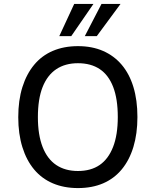

<svg xmlns="http://www.w3.org/2000/svg" viewBox="-20 -949 794 978"><path d="M377 9Q306 9 249.5 -15Q193 -39 154 -85.5Q115 -132 94 -199.5Q73 -267 73 -352Q73 -438 94 -505Q115 -572 154 -619Q193 -666 249.5 -690Q306 -714 377 -714Q449 -714 505 -689.5Q561 -665 600 -619Q639 -573 659.5 -506Q680 -439 680 -353Q680 -268 659.5 -200.5Q639 -133 600 -86Q561 -39 505 -15Q449 9 377 9ZM377 -78Q443 -78 487.5 -108.5Q532 -139 556 -200.5Q580 -262 580 -353Q580 -445 556.5 -506Q533 -567 488 -597Q443 -627 377 -627Q312 -627 266.5 -596.5Q221 -566 197 -505.5Q173 -445 173 -352Q173 -262 197 -200.5Q221 -139 266.5 -108.5Q312 -78 377 -78ZM282 -765 358 -929H456L343 -765ZM412 -765 497 -929H594L473 -765Z"/></svg>

Font: Nunito Sans 7pt SemiCondensed Medium
Style: Regular
Weight: 500
Width: 4
Designer: Vernon Adams
Foundry: Vernon Adams
Version: Version 3.101;gftools[0.9.27]